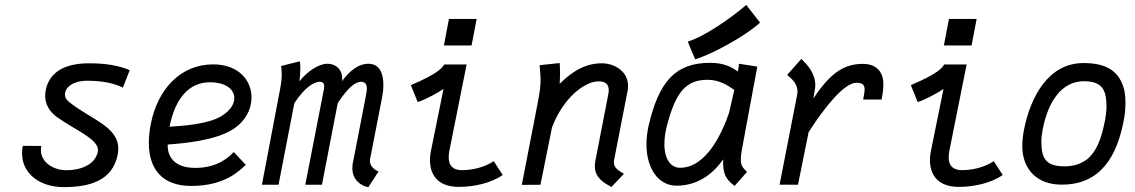

<svg xmlns="http://www.w3.org/2000/svg" viewBox="-20 -765 4698 795"><path d="M215.8 -280.3C284.7 -230 385.7 -190.9 385.7 -144C385.7 -142.1 385.7 -139.6 385.3 -137.7C375 -84 315.4 -60.1 255.4 -60.1C205.1 -60.1 149.4 -89.4 149.4 -144C149.4 -149.4 149.9 -154.8 150.9 -160.6L74.2 -161.1C72.3 -150.4 71.3 -140.1 71.3 -130.4C71.3 -43.5 148.4 9.8 243.2 9.8C352.1 9.8 446.3 -17.1 467.3 -125C468.8 -133.3 469.7 -141.6 469.7 -149.4C469.7 -243.7 350.1 -272.5 262.7 -345.7C253.4 -353.5 249 -363.3 249 -374C249 -400.9 278.8 -430.7 342.3 -430.7C403.3 -430.7 455.1 -419.9 488.8 -401.9L517.1 -474.6C468.8 -494.6 415.5 -502.9 349.1 -502.9C247.6 -502.9 185.5 -466.3 169.9 -394.5C168 -385.7 167 -377.4 167 -369.1C167 -334.5 183.6 -303.7 215.8 -280.3Z M682.1 -240.2C706.1 -362.8 766.1 -424.3 849.1 -424.3C915.5 -424.3 950.2 -394.5 950.2 -358.9C950.2 -333.5 932.6 -305.7 896 -283.7C840.3 -250.5 738.3 -244.1 682.1 -240.2ZM862.8 -498.5C724.6 -498.5 631.8 -391.6 604.5 -252C599.1 -224.1 596.2 -197.8 596.2 -173.8C596.2 -64.5 652.3 4.9 771.5 4.9C914.6 4.9 973.1 -60.5 997.6 -82.5L947.8 -135.7C923.8 -109.4 875.5 -69.8 788.1 -69.8C693.4 -69.8 674.3 -126 674.3 -161.1V-166.5C744.6 -171.9 867.2 -182.6 941.9 -228C995.1 -260.7 1021.5 -312 1021.5 -361.3C1021.5 -432.1 967.8 -498.5 862.8 -498.5Z M1505.9 -501C1460.9 -501 1423.8 -466.8 1395.5 -428.2C1396.5 -432.6 1397 -437 1397 -441.4C1397 -471.7 1376 -501 1334.5 -501C1298.8 -501 1250 -467.3 1219.7 -428.2C1221.7 -441.9 1223.6 -464.4 1223.6 -482.9C1223.6 -494.6 1222.7 -505.4 1221.2 -511.2L1144 -491.7C1145.5 -481 1146.5 -470.2 1146.5 -457.5C1146.5 -441.9 1145 -422.9 1140.1 -397.9L1064.5 0H1133.3L1198.7 -337.4C1241.7 -403.8 1280.3 -426.3 1303.7 -426.3C1318.8 -426.3 1322.3 -417.5 1322.3 -407.7C1322.3 -402.8 1321.8 -397.9 1320.8 -393.6L1244.1 0H1313L1378.4 -337.9C1421.4 -403.8 1451.7 -426.3 1475.1 -426.3C1494.1 -426.3 1499 -412.6 1499 -398.4C1499 -391.1 1497.6 -383.3 1496.6 -377.4C1496.1 -375 1496.1 -373 1495.6 -371.1L1441.9 -94.2L1441.4 -93.3C1439.9 -84.5 1439 -76.7 1439 -69.3C1439 -18.1 1476.1 4.4 1504.9 10.3L1547.4 -54.7C1530.8 -61.5 1511.7 -77.1 1511.7 -98.1C1511.7 -100.6 1511.7 -103 1512.2 -105.5L1562 -360.8C1564.9 -375 1567.4 -394 1567.4 -413.1C1567.4 -456.1 1554.7 -501 1505.9 -501Z M1838.9 -686.5 1817.9 -576.7H1932.6L1953.6 -686.5ZM1912.1 -498H1819.3C1810.5 -483.9 1794.4 -460.4 1681.2 -412.6L1709.5 -342.3C1745.6 -354 1799.3 -384.3 1816.4 -397L1763.7 -136.7C1761.2 -125.5 1760.3 -114.3 1760.3 -102.1C1760.3 -48.3 1786.6 8.8 1879.9 8.8C1940.4 8.8 2012.7 -5.9 2061.5 -40.5L2024.4 -97.7C1985.8 -72.3 1938 -60.5 1892.6 -60.5C1856 -60.5 1837.9 -78.6 1837.9 -113.3C1837.9 -121.1 1838.4 -129.4 1840.3 -138.7Z M2297.4 -418C2298.3 -433.6 2298.8 -449.2 2298.8 -462.9C2298.8 -480.5 2298.3 -495.1 2297.4 -503.9L2214.4 -495.1C2215.8 -471.7 2218.3 -455.6 2218.3 -434.1C2218.3 -413.1 2215.8 -387.2 2207.5 -344.2L2140.6 0.5L2217.8 0L2265.6 -237.3C2312.5 -361.3 2401.9 -428.2 2458.5 -428.2C2487.8 -428.2 2500.5 -415.5 2500.5 -391.6C2500.5 -386.2 2500 -379.9 2498.5 -373.5L2445.3 -99.6C2443.8 -91.8 2442.9 -84.5 2442.9 -77.6C2442.9 -30.3 2477.5 -9.3 2511.7 9.3L2563.5 -45.4C2542 -58.6 2522 -68.4 2522 -92.8C2522 -96.2 2522 -99.1 2522.9 -103L2578.6 -388.7C2580.1 -396 2580.6 -402.8 2580.6 -409.2C2580.6 -469.2 2524.9 -502.9 2472.2 -502.9C2409.7 -502.9 2355 -475.6 2297.4 -418Z M2827.6 -592.8 2858.4 -519.5C2929.2 -540 3070.8 -618.7 3127 -671.4L3069.8 -744.6C3011.7 -693.8 2898.4 -613.8 2827.6 -592.8ZM2743.2 -251C2777.8 -377.9 2816.4 -434.6 2909.7 -434.6C2960.4 -434.6 2996.1 -409.7 3020.5 -392.6L2998.5 -296.9C2970.2 -215.8 2905.8 -70.3 2795.4 -70.3C2757.3 -70.3 2731 -106.4 2731 -168.9C2731 -192.9 2734.9 -220.2 2743.2 -251ZM3115.7 -489.3 3040 -501C3039.1 -491.2 3037.6 -480.5 3035.2 -469.2C3011.7 -485.4 2981 -504.9 2919.4 -504.9C2772.5 -504.9 2707 -420.9 2666 -246.1C2659.7 -218.8 2656.7 -192.4 2656.7 -167.5C2656.7 -68.4 2705.6 3.9 2781.2 3.9C2884.8 3.9 2946.3 -64.5 2974.6 -105.5C2974.1 -101.1 2974.1 -97.2 2974.1 -93.3C2974.1 -26.4 3001.5 -13.2 3021.5 4.9L3073.2 -53.2C3056.2 -69.3 3047.4 -79.1 3047.4 -104.5C3047.4 -120.1 3050.8 -141.6 3057.1 -173.8Z M3347.7 -356.9C3349.1 -365.2 3356 -402.3 3356 -410.2C3356 -464.4 3319.8 -500 3297.9 -521L3239.3 -454.6C3269.5 -431.6 3282.2 -409.2 3282.2 -386.2C3282.2 -381.8 3281.7 -377.4 3280.8 -373L3208 -0.5L3284.2 0L3328.1 -217.8C3397.9 -326.7 3477.1 -422.4 3526.4 -422.4C3552.7 -422.4 3560.1 -411.6 3560.1 -395C3560.1 -383.3 3556.6 -369.1 3554.2 -353H3630.4C3630.4 -354 3630.9 -355 3630.9 -356C3635.3 -378.4 3637.7 -398.9 3637.7 -417C3637.7 -469.7 3606.4 -500.5 3553.2 -500.5C3477.5 -500.5 3419.9 -466.3 3347.7 -356.9Z M3909.2 -686.5 3888.2 -576.7H4002.9L4023.9 -686.5ZM3982.4 -498H3889.6C3880.9 -483.9 3864.7 -460.4 3751.5 -412.6L3779.8 -342.3C3815.9 -354 3869.6 -384.3 3886.7 -397L3834 -136.7C3831.5 -125.5 3830.6 -114.3 3830.6 -102.1C3830.6 -48.3 3856.9 8.8 3950.2 8.8C4010.7 8.8 4083 -5.9 4131.8 -40.5L4094.7 -97.7C4056.2 -72.3 4008.3 -60.5 3962.9 -60.5C3926.3 -60.5 3908.2 -78.6 3908.2 -113.3C3908.2 -121.1 3908.7 -129.4 3910.6 -138.7Z M4480.5 -105C4452.1 -84.5 4424.8 -76.7 4387.7 -76.2C4305.7 -76.2 4292 -114.3 4292 -179.7C4292 -194.8 4293.9 -211.4 4297.4 -229C4320.3 -348.1 4377.9 -428.7 4468.3 -428.7C4549.3 -428.7 4561.5 -385.3 4561.5 -323.2C4561.5 -306.2 4559.1 -287.1 4555.7 -267.6C4555.2 -264.6 4554.2 -261.7 4553.7 -258.8C4539.6 -186.5 4518.1 -134.8 4480.5 -105ZM4376 -0.5H4377C4542.5 -0.5 4606 -126 4632.8 -265.1C4637.7 -289.1 4640.1 -314.5 4640.1 -339.4C4640.1 -363.8 4637.7 -386.7 4631.3 -405.8C4609.9 -470.2 4562.5 -503.9 4466.3 -503.9C4323.7 -503.9 4247.6 -369.1 4219.7 -226.6C4215.3 -203.1 4212.9 -181.2 4212.9 -160.6C4212.9 -62.5 4275.4 -0.5 4375 -0.5Z"/></svg>

Font: Fantasque Sans Mono
Style: RegItalic
Weight: 400
Italic angle: -11°
Monospace: yes
Designer: Jany Belluz
Version: Version 1.6.3